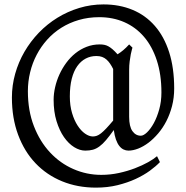

<svg xmlns="http://www.w3.org/2000/svg" viewBox="-20 -671 847 874"><path d="M495.1 -356.9Q488.3 -370.6 481 -381.3Q473.6 -392.1 464.8 -399.9Q456.1 -407.7 444.8 -411.9Q433.6 -416 418.9 -416Q392.1 -416 369.9 -404.3Q347.7 -392.6 331.5 -369.6Q315.4 -346.7 306.6 -312.3Q297.9 -277.8 297.9 -231.9Q297.9 -190.4 307.9 -156.7Q317.9 -123 333.3 -99.4Q348.6 -75.7 367.2 -62.7Q385.7 -49.8 402.8 -49.8Q412.1 -49.8 420.9 -53Q429.7 -56.2 439.9 -64.2Q450.2 -72.3 463.4 -86.2Q476.6 -100.1 495.1 -122.1ZM772.9 -268.1Q772.9 -226.1 763.2 -188.5Q753.4 -150.9 737.3 -119.6Q721.2 -88.4 700 -63.5Q678.7 -38.6 655.8 -21.2Q632.8 -3.9 609.1 5.4Q585.4 14.6 564.9 14.6Q553.2 14.6 542.5 9.5Q531.7 4.4 522.9 -6.8Q514.2 -18.1 507.8 -35.9Q501.5 -53.7 498 -79.1Q478 -51.3 462.6 -33.2Q447.3 -15.1 432.6 -4.4Q418 6.3 402.8 10.5Q387.7 14.6 368.2 14.6Q343.3 14.6 317.6 -1.2Q292 -17.1 271.2 -46.9Q250.5 -76.7 237.3 -119.6Q224.1 -162.6 224.1 -216.8Q224.1 -244.6 231 -274.4Q237.8 -304.2 250.5 -332Q263.2 -359.9 281.5 -384.8Q299.8 -409.7 323.2 -428.5Q346.7 -447.3 374.5 -458Q402.3 -468.8 434.1 -468.8Q445.3 -468.8 454.6 -467Q463.9 -465.3 472.9 -460.4Q481.9 -455.6 492.2 -446.8Q502.4 -438 515.1 -423.8Q527.8 -431.6 541 -442.6Q554.2 -453.6 567.9 -468.8L583 -454.1Q583 -454.1 580.6 -446Q578.1 -438 575.4 -424.1Q572.8 -410.2 570.3 -391.8Q567.9 -373.5 567.9 -353V-139.2Q567.9 -95.2 582.8 -74.2Q597.7 -53.2 621.1 -53.2Q633.3 -53.2 649.4 -68.6Q665.5 -84 680.2 -110.6Q694.8 -137.2 704.8 -173.1Q714.8 -209 714.8 -250Q714.8 -332 693.8 -396Q672.9 -460 635.3 -503.7Q597.7 -547.4 545.9 -570.1Q494.1 -592.8 432.1 -592.8Q382.3 -592.8 338.9 -580.1Q295.4 -567.4 259.3 -544.7Q223.1 -522 194.8 -490.5Q166.5 -459 147 -421.6Q127.4 -384.3 117.2 -342Q106.9 -299.8 106.9 -255.9Q106.9 -167.5 134.3 -96.9Q161.6 -26.4 207.8 22.9Q253.9 72.3 314.2 98.6Q374.5 125 440.9 125Q481.9 125 521.2 116.5Q560.5 107.9 594.2 95Q627.9 82 654.1 67.4Q680.2 52.7 694.8 40L708 66.9Q690.4 85.4 662.4 106Q634.3 126.5 597.4 143.6Q560.5 160.6 515.1 171.9Q469.7 183.1 417 183.1Q333 183.1 262.7 154.3Q192.4 125.5 141.6 72Q90.8 18.6 62.5 -57.4Q34.2 -133.3 34.2 -227.1Q34.2 -282.2 49.1 -335.2Q64 -388.2 91.3 -435.3Q118.7 -482.4 156.7 -522Q194.8 -561.5 241.2 -590.1Q287.6 -618.7 340.8 -634.8Q394 -650.9 451.2 -650.9Q523.9 -650.9 583.3 -626.2Q642.6 -601.6 684.8 -553.2Q727.1 -504.9 750 -433.3Q772.9 -361.8 772.9 -268.1Z"/></svg>

Font: Gentium
Style: Regular
Weight: 400
Designer: J. Victor Gaultney
Version: Version 1.03; 2011; OFL 1.1 release